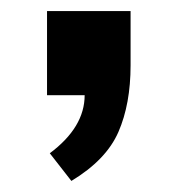

<svg xmlns="http://www.w3.org/2000/svg" viewBox="-20 -172 317 347"><path d="M70 105Q133 58 133 0H65V-152H216V-54Q216 16 194 66.5Q172 117 109 155Z"/></svg>

Font: Chivo
Style: Bold
Weight: 700
Designer: Hector Gatti
Foundry: Omnibus-Type
Version: Version 1.007;PS 001.007;hotconv 1.0.88;makeotf.lib2.5.64775